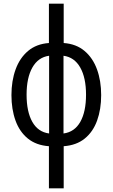

<svg xmlns="http://www.w3.org/2000/svg" viewBox="-20 -780 610 1040"><path d="M245 240V12Q176 7 131 -29.5Q86 -66 64 -127Q42 -188 42 -265Q42 -342 64.5 -404Q87 -466 132 -504Q177 -542 245 -547V-760H325V-547Q393 -542 438 -504Q483 -466 505.5 -404Q528 -342 528 -265Q528 -188 506 -127Q484 -66 439 -29.5Q394 7 325 12V240ZM124 -267Q124 -175 155 -120Q186 -65 246 -57V-478Q187 -470 155.5 -414.5Q124 -359 124 -267ZM446 -267Q446 -359 414.5 -414.5Q383 -470 324 -478V-57Q384 -65 415 -120Q446 -175 446 -267Z"/></svg>

Font: Noto Sans ExtraCondensed
Style: Regular
Weight: 400
Width: 2
Designer: Monotype Design Team
Foundry: Monotype Imaging Inc.
Version: Version 2.013; ttfautohint (v1.8.4.7-5d5b)